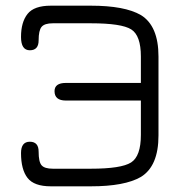

<svg xmlns="http://www.w3.org/2000/svg" viewBox="-20 -656 649 676"><path d="M159 -636H300Q419 -636 476 -603Q538 -565 538 -457V-179Q538 -71 476 -33Q419 0 300 0H159Q100 0 77 -29.5Q54 -59 54 -117Q54 -157 85 -157Q116 -157 116 -122Q116 -86 126.5 -74Q137 -62 166 -62H300Q407 -62 441.5 -84Q476 -106 476 -181V-302H212Q172 -302 172 -335Q172 -364 212 -364H476V-457Q476 -531 442 -552.5Q408 -574 300 -574H166Q137 -574 126.5 -561.5Q116 -549 116 -514Q116 -479 85 -479Q54 -479 54 -526Q54 -578 77 -607Q100 -636 159 -636Z"/></svg>

Font: Jura Medium
Style: Regular
Weight: 500
Designer: Daniel Johnson, Alexei Vanyashin
Foundry: Daniel Johnson
Version: Version 5.103